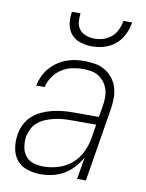

<svg xmlns="http://www.w3.org/2000/svg" viewBox="-85 -811 670 880"><g transform="rotate(10 250.0 -371.0)"><path d="M164 8Q132 8 102 -2Q72 -12 53.5 -35Q35 -58 30 -89.5Q25 -121 30 -153Q34 -177 45 -200Q56 -223 75 -240.5Q94 -258 117.5 -269Q141 -280 165 -286Q189 -292 213 -294.5Q237 -297 261 -297H383L392 -349Q395 -368 395.5 -388Q396 -408 390.5 -426Q385 -444 374 -459Q363 -474 347.5 -484Q332 -494 313 -497.5Q294 -501 274 -501Q249 -501 223 -495.5Q197 -490 174 -475Q151 -460 135.5 -437Q120 -414 115 -389H75Q80 -411 89 -431.5Q98 -452 113 -470Q128 -488 147 -501.5Q166 -515 187.5 -523.5Q209 -532 230.5 -535Q252 -538 274 -538Q300 -538 325 -533.5Q350 -529 370.5 -516.5Q391 -504 406 -485Q421 -466 428 -443Q435 -420 435 -394Q435 -368 431 -343L375 0H334L351 -102Q337 -77 317 -55Q297 -33 272 -18.5Q247 -4 219 2Q191 8 164 8ZM173 -29Q206 -29 240.5 -39.5Q275 -50 302.5 -73.5Q330 -97 345.5 -129.5Q361 -162 367 -196L377 -260H261Q242 -260 222.5 -258.5Q203 -257 183.5 -252.5Q164 -248 145 -240.5Q126 -233 109.5 -220Q93 -207 83.5 -188.5Q74 -170 70 -151Q67 -127 70.5 -103Q74 -79 88 -61Q102 -43 125 -36Q148 -29 173 -29ZM295 -610Q267 -610 240.5 -618.5Q214 -627 197.5 -647Q181 -667 177 -694.5Q173 -722 178 -750H218Q215 -730 217 -709.5Q219 -689 231 -674.5Q243 -660 262 -653.5Q281 -647 301 -647Q322 -647 342.5 -653.5Q363 -660 379.5 -674.5Q396 -689 405 -709Q414 -729 418 -750H458Q455 -731 448.5 -712.5Q442 -694 431 -677Q420 -660 404 -646.5Q388 -633 370 -625Q352 -617 333 -613.5Q314 -610 295 -610Z"/></g></svg>

Font: Iosevka Curly XLtObl
Style: Regular
Weight: 200
Italic angle: -9°
Monospace: yes
Designer: Belleve Invis
Foundry: Belleve Invis
Version: Version 11.1.0; ttfautohint (v1.8.3)